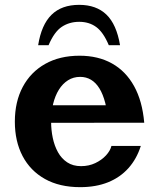

<svg xmlns="http://www.w3.org/2000/svg" viewBox="-20 -746 648 785"><path d="M307.6 19.2Q223.6 19.2 163.8 -14.2Q104 -47.7 72.3 -108Q40.7 -168.4 40.7 -248.6Q40.7 -329.9 73 -390.6Q105.3 -451.2 164.7 -484.7Q224.1 -518.2 305.3 -518.2Q381.3 -518.2 437.8 -486.6Q494.3 -455.1 528.1 -394.1Q562 -333.1 569.7 -244.3H422.8Q419.3 -290.4 410.2 -325.6Q401.1 -360.7 386.6 -384.3Q372.1 -407.9 352.3 -419.8Q332.6 -431.7 307.6 -431.7Q280.2 -431.7 258.2 -417.9Q236.3 -404.1 220.8 -379.4Q205.4 -354.7 197.2 -321.2Q189 -287.6 189 -248.1Q189 -214.3 195.8 -181.9Q202.6 -149.6 217.1 -123.5Q231.6 -97.5 255 -82.1Q278.3 -66.7 311.5 -66.7Q343.3 -66.7 369.6 -79.2Q395.9 -91.7 413.4 -110.7Q430.8 -129.7 435.6 -149.3H555.7Q538.8 -96.1 505 -58.4Q471.2 -20.7 421.7 -0.7Q372.1 19.2 307.6 19.2ZM176.3 -243.8 147.8 -315.7H536.7L537.1 -244.3ZM303.8 -726.2Q231.8 -726.2 190.5 -685.4Q149.2 -644.6 136 -561.2H178.6Q201.8 -615.9 232.8 -636.4Q263.7 -656.8 303.8 -656.8Q344.6 -656.8 373.6 -635.4Q402.6 -614.1 424.8 -561.2H470.8Q456.5 -646.4 415.1 -686.3Q373.6 -726.2 303.8 -726.2Z"/></svg>

Font: Russolo 10pt ExtraLight
Style: Regular
Weight: 200
Designer: Micah Stupak-Hahn
Version: Version 1.000